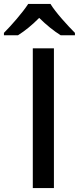

<svg xmlns="http://www.w3.org/2000/svg" viewBox="-24 -961 403 981"><path d="M120.1 -940.9C92.3 -897.5 33.2 -830.1 -3.9 -793V-780.8H67.9C104 -803.7 140.1 -833 176.3 -869.6C211.9 -834 251.5 -802.2 286.1 -780.8H358.9V-793C323.7 -828.1 259.3 -898.4 233.9 -940.9ZM251.5 -713.9H143.6V0H251.5Z"/></svg>

Font: Noto Reveo Sans
Style: Regular
Weight: 500
Designer: Monotype Design Team
Foundry: Monotype Imaging Inc.
Version: Version 2.007